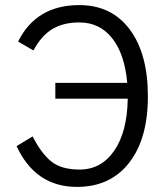

<svg xmlns="http://www.w3.org/2000/svg" viewBox="-20 -712 655 753"><path d="M291 -692Q417 -692 488.5 -597Q560 -502 560 -334Q560 -167 486 -73Q412 21 282 21Q119 21 45 -139L108 -177Q142 -110 181.5 -78.5Q221 -47 292 -47Q377 -47 428 -121Q479 -195 481 -325H197V-387H479Q469 -500 420 -562Q371 -624 291 -624Q229 -624 186 -598.5Q143 -573 111 -514L51 -549Q122 -692 291 -692Z"/></svg>

Font: Didact Gothic
Style: Regular
Weight: 400
Designer: Daniel Johnson
Foundry: Daniel Johnson
Version: Version 2.101;PS 002.101;hotconv 1.0.88;makeotf.lib2.5.64775